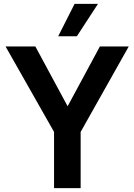

<svg xmlns="http://www.w3.org/2000/svg" viewBox="-20 -974 695 994"><path d="M377.9 -786.1Q405.3 -828.1 487.3 -954.1Q457 -954.1 366.2 -954.1Q344.7 -912.1 281.2 -786.1Q305.7 -786.1 377.9 -786.1ZM8.8 -733.4Q71.3 -622.1 259.8 -291Q259.8 -217.8 259.8 0Q293.9 0 397.5 0Q397.5 -72.3 397.5 -291Q459 -401.4 646.5 -733.4Q608.4 -733.4 497.1 -733.4Q455.1 -655.3 330.1 -423.8Q288.1 -501 163.1 -733.4Q124 -733.4 8.8 -733.4Z"/></svg>

Font: BM-Biotif
Style: Bold
Weight: 400
Designer: Deni Anggara
Version: Version 1.000;PS 001.000;hotconv 1.0.88;makeotf.lib2.5.64776